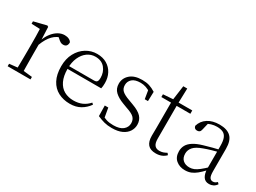

<svg xmlns="http://www.w3.org/2000/svg" viewBox="-40 -1227 2411 1806"><g transform="rotate(30 1165.0 -324.5)"><path d="M44 0V-27L155 -39H178L292 -27V0ZM131 0Q132 -24 132.5 -64.5Q133 -105 133.5 -149Q134 -193 134 -226V-281Q134 -333 133.5 -375.5Q133 -418 131 -455L39 -459V-485L176 -519L189 -511L195 -371V-370V-226Q195 -193 195.5 -149Q196 -105 196.5 -64.5Q197 -24 198 0ZM194 -318 177 -367H191Q207 -413 234 -448Q261 -483 294.5 -502.5Q328 -522 364 -522Q391 -522 411.5 -512Q432 -502 439 -486Q439 -462 428 -449Q417 -436 393 -436Q377 -436 363.5 -444Q350 -452 333 -468L310 -488H359Q303 -477 263 -436Q223 -395 194 -318Z M726 14Q655 14 599 -15Q543 -44 511.5 -103.5Q480 -163 480 -252Q480 -334 512.5 -394.5Q545 -455 599 -488.5Q653 -522 717 -522Q779 -522 823.5 -495.5Q868 -469 892 -423.5Q916 -378 916 -320Q916 -283 910 -260H510V-290H815Q839 -290 847.5 -302.5Q856 -315 856 -341Q856 -404 819.5 -447.5Q783 -491 716 -491Q668 -491 629 -463Q590 -435 567 -383.5Q544 -332 544 -263Q544 -183 569 -131Q594 -79 638 -54.5Q682 -30 739 -30Q792 -30 832.5 -48Q873 -66 905 -102L920 -88Q887 -41 839 -13.5Q791 14 726 14Z M1181 14Q1135 14 1098.5 4.5Q1062 -5 1022 -23L1020 -137H1058L1079 -17L1047 -18V-54Q1074 -36 1105 -26Q1136 -16 1181 -16Q1250 -16 1284.5 -44.5Q1319 -73 1319 -116Q1319 -154 1295.5 -177.5Q1272 -201 1210 -221L1160 -240Q1101 -262 1066 -295Q1031 -328 1031 -382Q1031 -441 1076.5 -481.5Q1122 -522 1207 -522Q1251 -522 1284.5 -511.5Q1318 -501 1354 -478L1351 -376H1316L1298 -485L1325 -483V-450Q1294 -472 1265 -481.5Q1236 -491 1206 -491Q1146 -491 1116.5 -465Q1087 -439 1087 -399Q1087 -360 1112 -337.5Q1137 -315 1191 -296L1239 -278Q1314 -251 1345 -216.5Q1376 -182 1376 -132Q1376 -93 1354.5 -59.5Q1333 -26 1290 -6Q1247 14 1181 14Z M1576 -472V-508H1756V-472ZM1659 14Q1600 14 1572.5 -17.5Q1545 -49 1545 -112Q1545 -135 1545.5 -152.5Q1546 -170 1546 -196V-472H1441V-502L1566 -511L1546 -496L1569 -663H1612L1607 -493V-481V-115Q1607 -67 1624.5 -45.5Q1642 -24 1676 -24Q1699 -24 1716.5 -30Q1734 -36 1754 -47L1768 -29Q1748 -8 1721 3Q1694 14 1659 14Z M1975 14Q1917 14 1878 -19Q1839 -52 1839 -114Q1839 -151 1855.5 -180.5Q1872 -210 1909.5 -234Q1947 -258 2009 -276Q2052 -289 2096.5 -300.5Q2141 -312 2181 -321V-297Q2141 -287 2099.5 -275Q2058 -263 2021 -249Q1954 -225 1927.5 -194Q1901 -163 1901 -125Q1901 -78 1928 -54Q1955 -30 1999 -30Q2024 -30 2047.5 -39.5Q2071 -49 2100.5 -72Q2130 -95 2170 -134L2176 -89H2157Q2125 -55 2097 -32Q2069 -9 2040 2.5Q2011 14 1975 14ZM2237 13Q2195 13 2174.5 -17.5Q2154 -48 2152 -102V-106V-350Q2152 -407 2139 -437.5Q2126 -468 2100 -480Q2074 -492 2034 -492Q2004 -492 1974 -483Q1944 -474 1912 -454L1948 -482L1929 -402Q1925 -382 1915 -374Q1905 -366 1889 -366Q1858 -366 1852 -397Q1869 -456 1920 -489Q1971 -522 2047 -522Q2129 -522 2170 -482.5Q2211 -443 2211 -354V-113Q2211 -61 2223 -43Q2235 -25 2257 -25Q2270 -25 2280 -30Q2290 -35 2302 -46L2317 -30Q2302 -8 2281.5 2.5Q2261 13 2237 13Z"/></g></svg>

Font: Noto Serif SC ExtraLight ExtraLight
Style: Regular
Weight: 250
Version: Version 2.002-H1;hotconv 1.1.0;makeotfexe 2.6.0